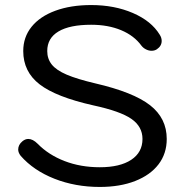

<svg xmlns="http://www.w3.org/2000/svg" viewBox="-20 -730 732 760"><path d="M62 -113Q52 -126 52 -138Q52 -157 69 -171Q80 -180 92 -180Q110 -180 129 -161Q172 -117 235.5 -92.5Q299 -68 375 -68Q455 -68 499.5 -97.5Q544 -127 544 -180Q544 -229 500 -259.5Q456 -290 349 -313Q202 -346 137 -396Q72 -446 72 -528Q72 -583 105 -624Q138 -665 199 -687.5Q260 -710 341 -710Q433 -710 506 -678.5Q579 -647 612 -593Q620 -581 620 -568Q620 -548 601 -535Q592 -529 580 -529Q569 -529 558 -534.5Q547 -540 540 -549Q511 -589 459.5 -610.5Q408 -632 341 -632Q256 -632 211.5 -605.5Q167 -579 167 -528Q167 -497 185 -474.5Q203 -452 244 -434.5Q285 -417 357 -400Q508 -365 574 -313.5Q640 -262 640 -180Q640 -122 607.5 -79.5Q575 -37 515 -13.5Q455 10 375 10Q278 10 195.5 -22.5Q113 -55 62 -113Z"/></svg>

Font: Kodchasan Medium
Style: Regular
Weight: 500
Designer: Katatrad Aksorn Co.,Ltd.
Foundry: Cadson Demak Co.,Ltd.
Version: Version 1.000; ttfautohint (v1.6)